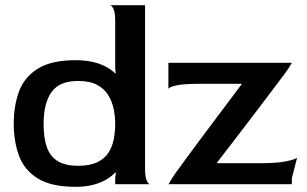

<svg xmlns="http://www.w3.org/2000/svg" viewBox="-20 -710 1185 740"><path d="M271 10Q178 10 126 -22Q74 -54 53.5 -109Q33 -164 33 -233Q33 -303 53.5 -358Q74 -413 126 -445.5Q178 -478 271 -478Q308 -478 336.5 -471.5Q365 -465 387 -453.5Q409 -442 424 -427L426 -428L424 -447V-630Q424 -662 417.5 -675.5Q411 -689 404 -690H539V-60Q539 -28 545.5 -14Q552 0 559 0H424V-25L427 -44L424 -45Q409 -29 387 -16.5Q365 -4 336 3Q307 10 271 10ZM281 -71Q326 -71 354.5 -84.5Q383 -98 398 -121.5Q413 -145 418.5 -173.5Q424 -202 424 -233Q424 -261 418 -290Q412 -319 397 -343.5Q382 -368 354 -383Q326 -398 281 -398Q209 -398 178.5 -355Q148 -312 148 -232Q148 -179 160.5 -143Q173 -107 202.5 -89Q232 -71 281 -71ZM630 0Q633 -7 642.5 -22Q652 -37 666 -56Q680 -75 701.5 -104.5Q723 -134 749.5 -169.5Q776 -205 804.5 -243Q833 -281 860.5 -317.5Q888 -354 911 -385V-387H749Q685 -387 658 -380.5Q631 -374 629 -367V-468H729Q756 -468 801 -468Q846 -468 899.5 -468Q953 -468 1006.5 -468Q1060 -468 1105 -468Q1102 -462 1092.5 -447.5Q1083 -433 1067 -412Q1044 -381 1012 -339Q980 -297 945.5 -251.5Q911 -206 877.5 -162.5Q844 -119 817 -84V-81H985Q1047 -81 1081.5 -88Q1116 -95 1125 -102L1105 -24V0Z"/></svg>

Font: Red Rose Medium
Style: Regular
Weight: 500
Designer: Jaikishan Patel
Version: Version 2.000